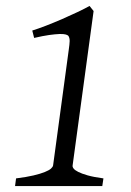

<svg xmlns="http://www.w3.org/2000/svg" viewBox="-20 -628 442 648"><path d="M325.2 0H30.8L34.2 -25.9Q69.3 -30.3 93 -35.9Q116.7 -41.5 131.1 -47.4Q145.5 -53.2 151.9 -58.8Q158.2 -64.5 159.2 -69.8L211.9 -459Q214.8 -478.5 215.1 -489.3Q215.3 -500 210.9 -506.8Q208.5 -509.8 201.4 -511.7Q194.3 -513.7 180.4 -513.2Q166.5 -512.7 145.5 -509.8Q124.5 -506.8 95.2 -500L88.9 -524.9Q107.9 -530.8 134.5 -541Q161.1 -551.3 188.7 -563.2Q216.3 -575.2 241.5 -587.2Q266.6 -599.1 282.2 -607.9L295.9 -590.8L225.1 -69.8Q224.1 -64.9 228.3 -59.3Q232.4 -53.7 243.9 -47.9Q255.4 -42 275.9 -36.1Q296.4 -30.3 329.1 -25.9Z"/></svg>

Font: Gentium Basic
Style: Italic
Weight: 400
Italic angle: -8°
Designer: J. Victor Gaultney and Annie Olsen
Foundry: SIL International
Version: Version 1.102; 2013; Maintenance release